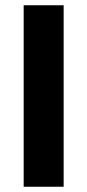

<svg xmlns="http://www.w3.org/2000/svg" viewBox="-20 -710 332 730"><path d="M222 -690V0H70V-690Z"/></svg>

Font: Exo 2
Style: Bold
Weight: 700
Designer: Natanael Gama
Foundry: Natanael Gama
Version: Version 2.010